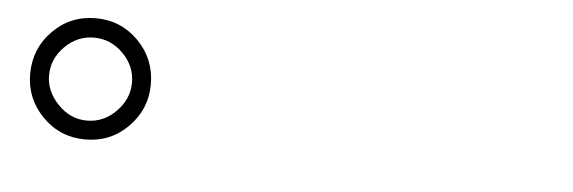

<svg xmlns="http://www.w3.org/2000/svg" viewBox="-30 -885 1059 355"><g transform="rotate(5 500.0 -707.5)"><path d="M24 -707Q24 -754 56.5 -787Q89 -820 136 -820Q183 -820 215.5 -787Q248 -754 248 -707Q248 -661 215.5 -628Q183 -595 136 -595Q89 -595 56.5 -628Q24 -661 24 -707ZM59 -707Q59 -678 82 -654Q105 -630 136 -630Q167 -630 190 -653.5Q213 -677 213 -707Q213 -738 190 -761Q167 -784 136 -784Q105 -784 82 -761Q59 -738 59 -707Z"/></g></svg>

Font: Chiron GoRound TC L
Style: Regular
Weight: 300
Designer: Ryoko NISHIZUKA 西塚涼子 (kana, bopomofo & ideographs); Paul D. Hunt (Latin, Greek & Cyrillic); Sandoll Communications 산돌커뮤니
Foundry: Adobe
Version: Version 1.000;hotconv 1.1.1;makeotfexe 2.6.0